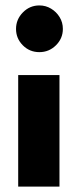

<svg xmlns="http://www.w3.org/2000/svg" viewBox="-20 -687 302 707"><path d="M47 0V-410.5H199V0ZM125 -495Q89 -495 64 -520.2Q39 -545.5 39 -580.5Q39 -615.5 64.2 -641.2Q89.5 -667 125 -667Q148.5 -667 168 -655.2Q187.5 -643.5 199.5 -624Q211.5 -604.5 211.5 -580.5Q211.5 -545.5 186 -520.2Q160.5 -495 125 -495Z"/></svg>

Font: League Spartan Thin
Style: Bold
Weight: 700
Version: Version 2.002